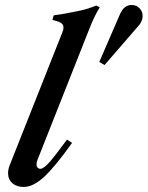

<svg xmlns="http://www.w3.org/2000/svg" viewBox="-20 -734 586 762"><path d="M12 -47Q12 -61 18 -77L228 -607Q232 -616 232 -625Q232 -641 212 -648L188 -655L193 -673Q218 -677 226 -678Q276 -687 303 -693Q330 -699 362 -712L376 -705Q354 -671 330 -608L129 -100Q125 -91 125 -82Q125 -73 129.5 -68.5Q134 -64 140 -64Q153 -64 176 -90Q199 -116 246 -180L266 -167Q200 -74 156 -33Q112 8 74 8Q46 8 29 -7Q12 -22 12 -47ZM374 -488 455 -675Q472 -716 504 -714Q522 -714 534.5 -700.5Q547 -687 546 -668Q544 -647 530 -632L395 -476Z"/></svg>

Font: Ibarra Real Nova
Style: Bold Italic
Weight: 700
Italic angle: -22°
Designer: Jose Maria Ribagorda & Octavio Pardo
Foundry: Octavio Pardo
Version: Version 1.014